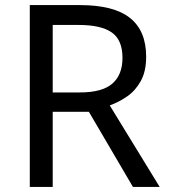

<svg xmlns="http://www.w3.org/2000/svg" viewBox="-20 -734 662 754"><path d="M294 -714Q427 -714 490.5 -663.5Q554 -613 554 -511Q554 -454 533 -416Q512 -378 479.5 -355.5Q447 -333 411 -320L607 0H502L329 -295H187V0H97V-714ZM289 -636H187V-371H294Q381 -371 421 -405.5Q461 -440 461 -507Q461 -577 419 -606.5Q377 -636 289 -636Z"/></svg>

Font: Noto Sans Javanese
Style: Regular
Weight: 400
Designer: Monotype Design Team
Foundry: Monotype Imaging Inc.
Version: Version 2.004